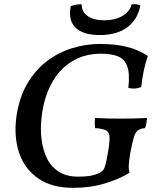

<svg xmlns="http://www.w3.org/2000/svg" viewBox="-20 -897 733 926"><path d="M461 -685Q537 -685 592.5 -671Q648 -657 693 -627Q681 -593 673.5 -556.5Q666 -520 661 -477Q646 -471 631 -470Q616 -469 599 -473Q607 -544 593 -579Q579 -614 547 -626Q515 -638 467 -638Q385 -638 324 -599Q263 -560 227 -491.5Q191 -423 181 -335Q174 -279 180 -227.5Q186 -176 206 -134.5Q226 -93 263.5 -69Q301 -45 358 -45Q386 -45 408.5 -48Q431 -51 453 -60Q467 -66 475 -74Q483 -82 488 -100Q493 -118 499 -152Q509 -208 508.5 -233.5Q508 -259 491.5 -268Q475 -277 439 -279Q437 -291 437 -303.5Q437 -316 438 -328Q472 -326 503 -325.5Q534 -325 565 -325Q598 -325 624 -325.5Q650 -326 689 -328Q688 -314 686 -302Q684 -290 679 -279Q658 -277 646 -269Q634 -261 626 -236Q618 -211 608 -157Q602 -119 601 -99.5Q600 -80 605 -64Q557 -34 486.5 -12.5Q416 9 333 9Q232 9 166.5 -35Q101 -79 73.5 -156.5Q46 -234 59 -333Q72 -426 111 -492.5Q150 -559 205.5 -601.5Q261 -644 327.5 -664.5Q394 -685 461 -685ZM461 -728Q381 -728 344.5 -763.5Q308 -799 321 -867Q333 -872 347.5 -874.5Q362 -877 374 -876Q374 -840 403 -819.5Q432 -799 483 -799Q534 -799 569.5 -819.5Q605 -840 615 -876Q628 -878 639.5 -876Q651 -874 657 -871Q644 -802 593.5 -765Q543 -728 461 -728Z"/></svg>

Font: Vollkorn Medium
Style: Italic
Weight: 500
Italic angle: -11°
Designer: Friedrich Althausen
Foundry: Friedrich Althausen
Version: Version 5.000